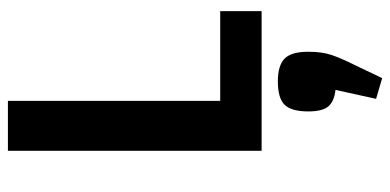

<svg xmlns="http://www.w3.org/2000/svg" viewBox="-264 -400 962 473"><g transform="rotate(-90 216.5 -164.0)"><path d="M81 0V-625H204V-102H425V0ZM260 297 209 282 231 182Q203 179 190.5 164.5Q178 150 178 115Q178 73 194.5 56.5Q211 40 252 40Q291 40 308 56.5Q325 73 325 115Q325 149 317 172.5Q309 196 293 228Z"/></g></svg>

Font: Changa Medium
Style: Regular
Weight: 500
Designer: Eduardo Rodriguez Tunni
Foundry: Eduardo Rodriguez Tunni
Version: Version 3.003